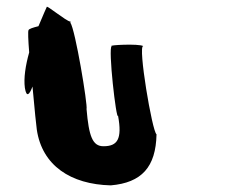

<svg xmlns="http://www.w3.org/2000/svg" viewBox="-20 -859 746 579"><path d="M55 -594C60 -563 69 -574 78 -598C84 -532 90 -472 91 -468C107 -360 193 -303 314 -300C407 -308 450 -355 452 -454C439 -462 395 -723 412 -720C399 -728 304 -723 317 -720C305 -717 331 -492 336 -510C349 -439 334 -418 292 -418C259 -418 248 -448 241 -530C245 -541 207 -771 192 -791C194 -793 193 -794 192 -794C181 -794 120 -845 121 -838C121 -838 110 -814 96 -780C80 -776 67 -772 66 -768C64 -765 65 -738 68 -701C57 -662 51 -623 55 -594Z"/></svg>

Font: Ampere
Style: RevIta
Weight: 400
Version: Version 1